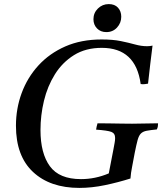

<svg xmlns="http://www.w3.org/2000/svg" viewBox="-20 -904 810 939"><path d="M368 15Q225 15 141.5 -63Q58 -141 58 -289Q58 -373 86 -449Q114 -525 168 -584Q222 -643 299.5 -677Q377 -711 477 -711Q532 -711 571 -703Q610 -695 640.5 -686.5Q671 -678 699 -678Q714 -678 726 -681Q720 -638 715 -592Q710 -546 704 -495Q689 -492 679 -492Q675 -492 673 -492.5Q671 -493 668 -493Q644 -670 478 -670Q399 -670 342 -634.5Q285 -599 248.5 -540.5Q212 -482 195 -411Q178 -340 178 -268Q178 -154 224 -91Q270 -28 376 -28Q446 -28 512 -56L535 -175Q538 -192 540.5 -205Q543 -218 543 -229Q543 -252 524.5 -259Q506 -266 450 -270Q452 -285 457 -301Q479 -301 511.5 -300.5Q544 -300 576 -299.5Q608 -299 626 -299Q654 -299 691 -300Q728 -301 753 -301Q753 -294 752 -286.5Q751 -279 747 -271Q716 -268 697.5 -264.5Q679 -261 669 -251Q659 -241 653 -219Q647 -197 639 -157Q632 -117 626 -88Q620 -59 618 -31Q558 -12 493.5 1.5Q429 15 368 15ZM500 -747Q472 -747 454.5 -765Q437 -783 437 -810Q437 -841 459 -862.5Q481 -884 512 -884Q541 -884 557 -866.5Q573 -849 573 -822Q573 -792 552.5 -769.5Q532 -747 500 -747Z"/></svg>

Font: Tiro Gurmukhi
Style: Italic
Weight: 400
Italic angle: -11°
Designer: Gurmukhi: John Hudson & Fiona Ross, assisted by Paul Hanslow. Latin: John Hudson with Paul Hanslow, assisted by Kaja Soj
Foundry: Tiro Typeworks Ltd.
Version: Version 1.52